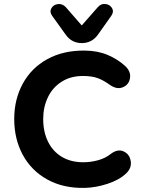

<svg xmlns="http://www.w3.org/2000/svg" viewBox="-20 -934 727 965"><path d="M51.5 -336Q51.5 -434.8 94.6 -513.7Q137.6 -592.6 217.8 -636.7Q298 -680.8 405.2 -679.8Q471.2 -679.2 521.1 -657.9Q571 -636.6 607.4 -603.8Q638.6 -575.8 633.5 -542.1Q628.4 -508.4 597.9 -495.6Q567.4 -482.7 532.1 -507.5Q500.7 -530.3 471.7 -541.1Q442.6 -551.9 398.5 -552.1Q335.7 -552.5 290 -523.4Q244.2 -494.4 220.7 -444.9Q197.1 -395.5 197.1 -336Q197.1 -272.1 220.9 -222.9Q244.7 -173.7 290.1 -146.1Q335.6 -118.5 398.9 -118.5Q436.6 -118.5 473.6 -128.8Q510.6 -139.1 537 -160.6Q571.5 -186.6 601.3 -173Q631.2 -159.5 637 -124.4Q642.7 -89.3 613.7 -62.2Q579.7 -29.7 521.2 -10.4Q462.8 8.8 406.8 10.4Q298.2 12.8 217.7 -31.9Q137.2 -76.6 94.3 -156Q51.5 -235.4 51.5 -336ZM309.2 -761.1 242.1 -854.7Q227.9 -874.5 238.4 -892.8Q248.9 -911 271.7 -913.5Q294.4 -916 311.3 -897.4L390.8 -806.1L471.1 -897.4Q487.9 -916.8 510.3 -913.9Q532.6 -911 543.1 -893.2Q553.7 -875.3 539.4 -854.7L473.2 -761.1Q442.7 -717.4 390.8 -717.4Q339.7 -717.4 309.2 -761.1Z"/></svg>

Font: SN Pro Thin
Style: Regular
Weight: 200
Designer: Tobias Whetton
Foundry: Supernotes
Version: Version 1.003;Glyphs 3.3 (3324)